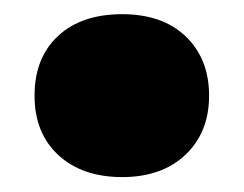

<svg xmlns="http://www.w3.org/2000/svg" viewBox="-20 -234 336 264"><path d="M148 9.5Q93 9.5 60.2 -20.8Q27.5 -51 27.5 -102.5Q27.5 -154.5 59.8 -184.5Q92 -214.5 148 -214.5Q203.5 -214.5 235.5 -183.8Q267.5 -153 267.5 -102.5Q267.5 -52 235 -21.2Q202.5 9.5 148 9.5Z"/></svg>

Font: Encode Sans SC Condensed Thin ExtraBold
Style: Regular
Weight: 800
Version: Version 3.002